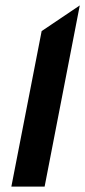

<svg xmlns="http://www.w3.org/2000/svg" viewBox="-20 -690 315 710"><path d="M22 0H145L275 -670L134 -575Z"/></svg>

Font: Charger EcoBlack
Style: Obl
Weight: 1000
Designer: Jasper
Foundry: Cannot Into Space Fonts
Version: Version 1.1